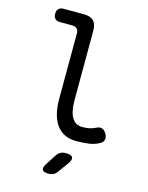

<svg xmlns="http://www.w3.org/2000/svg" viewBox="-140 -816 880 1141"><g transform="rotate(15 300.0 -245.0)"><path d="M309 -224Q309 -152 330.5 -116Q352 -80 394 -80Q414 -80 433 -83Q452 -86 475 -97Q495 -108 510.5 -102.5Q526 -97 537 -78Q549 -58 544.5 -41.5Q540 -25 521 -15Q491 1 456 5.5Q421 10 379 10Q343 10 313.5 -3Q284 -16 263 -42.5Q242 -69 230.5 -110Q219 -151 219 -207L220 -608Q220 -628 210 -638Q200 -648 180 -648H106Q86 -648 75.5 -658.5Q65 -669 65 -689Q65 -709 75.5 -719.5Q86 -730 106 -730H230Q271 -730 290.5 -710.5Q310 -691 310 -650ZM245 187 286 124Q296 109 309.5 102Q323 95 340 95Q375 95 382.5 109Q390 123 369 152L324 214Q315 227 302 233.5Q289 240 273 240Q241 240 234.5 226.5Q228 213 245 187Z"/></g></svg>

Font: Maple Mono NF
Style: Regular
Weight: 400
Monospace: yes
Designer: subframe7536
Version: Version 7.000